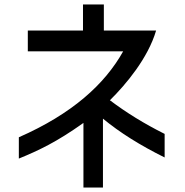

<svg xmlns="http://www.w3.org/2000/svg" viewBox="-20 -767 823 856"><path d="M529 -538C447 -391 301 -259 64 -155V-60C152 -96 233 -134 352 -219V69H439V-238C514 -176 605 -119 714 -65V-170C622 -216 543 -265 470 -320C542 -391 640 -508 676 -631H443V-747H350V-631H104V-538Z"/></svg>

Font: コーポレート・ロゴ ver3 Medium
Style: Regular
Weight: 500
Designer: [KANA_main] LOGOTYPE.JP [Source Han Sans] Ryoko NISHIZUKA 西塚涼子 (kana, bopomofo & ideographs); Paul D. Hunt (Latin, Greek
Version: Version 12.001;FEAKit 1.0